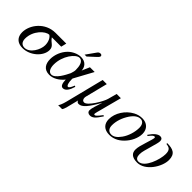

<svg xmlns="http://www.w3.org/2000/svg" viewBox="44 -1455 2466 2466"><g transform="rotate(45 1277.0 -222.0)"><path d="M531 -428H337C148 -428 27 -265 27 -130C27 -43 79 11 173 11C313 11 439 -107 439 -217C439 -292 383 -291 343 -354H513ZM355 -221C355 -141 285 -10 189 -10C142 -10 111 -40 111 -100C111 -241 228 -354 297 -354C329 -335 355 -285 355 -221Z M798 -494H832L920 -575C943 -596 960 -612 960 -627C960 -642 946 -649 935 -649C914 -649 903 -641 892 -626ZM1047 -428H961L915 -322C915 -381 874 -441 789 -441C727 -441 660 -409 616 -364C560 -307 525 -222 525 -141C525 -57 562 11 659 11C734 11 803 -35 853 -96C855 -35 867 9 905 9C953 9 984 -43 1006 -117L990 -124C969 -69 953 -50 939 -50C917 -50 905 -101 905 -149V-167ZM857 -272C857 -245 845 -220 841 -201C814 -145 746 -10 676 -10C625 -10 607 -68 607 -125C607 -284 717 -420 780 -420C844 -420 857 -340 857 -272Z M1519 -117C1467 -49 1452 -36 1436 -36C1429 -36 1425 -43 1425 -51C1425 -61 1440 -112 1444 -128L1523 -428H1446L1413 -306C1396 -242 1287 -55 1228 -55C1200 -55 1188 -76 1188 -103C1188 -112 1190 -121 1192 -130L1267 -428H1192L1061 93C1045 156 1031 185 1017 205H1088C1110 179 1116 131 1155 -19C1160 -1 1172 9 1191 9C1251 9 1306 -58 1394 -214H1395L1362 -110C1354 -86 1347 -51 1347 -34C1347 -6 1368 11 1396 11C1441 11 1471 -12 1533 -108Z M2044 -301C2044 -389 1984 -441 1903 -441C1862 -441 1822 -432 1783 -411C1678 -355 1603 -240 1603 -128C1603 -41 1656 11 1750 11C1816 11 1880 -14 1938 -72C2004 -137 2044 -225 2044 -301ZM1960 -326C1960 -250 1932 -156 1886 -93C1847 -39 1809 -10 1765 -10C1718 -10 1687 -41 1687 -101C1687 -180 1715 -259 1761 -329C1801 -389 1845 -420 1889 -420C1932 -420 1960 -387 1960 -326Z M2352 -426C2410 -420 2438 -402 2438 -327C2438 -229 2366 -11 2258 -11C2213 -11 2201 -48 2201 -89C2201 -112 2205 -138 2212 -163L2262 -344C2269 -368 2270 -387 2270 -396C2270 -426 2254 -441 2226 -441C2188 -441 2142 -406 2095 -335L2108 -326C2149 -378 2163 -386 2177 -386C2185 -386 2189 -382 2189 -372C2189 -365 2186 -351 2181 -333L2153 -240C2136 -185 2121 -136 2121 -94C2121 -34 2155 10 2255 10C2402 10 2522 -179 2522 -303C2522 -416 2455 -441 2352 -441Z"/></g></svg>

Font: STIXGeneral
Style: Italic
Weight: 400
Italic angle: -16.33°
Designer: MicroPress Inc., with final additions and corrections provided by Coen Hoffman, Elsevier (retired)
Version: Version 1.1.0